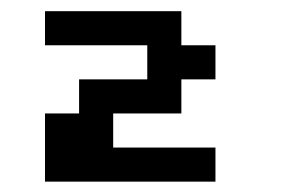

<svg xmlns="http://www.w3.org/2000/svg" viewBox="-20 -708 540 352"><path d="M62.5 -687.5H312.5V-625H375V-562.5H312.5V-500H187.5V-437.5H375V-375H62.5V-500H125V-562.5H250V-625H62.5Z"/></svg>

Font: NeoDunggeunmo
Style: Regular
Weight: 400
Monospace: yes
Version: Version 1.600